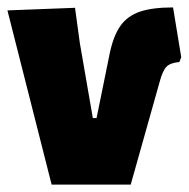

<svg xmlns="http://www.w3.org/2000/svg" viewBox="-20 -497 508 517"><path d="M468 -343 463 -330Q439 -328 428.5 -317.5Q418 -307 410 -277L332 0H119L0 -469L182 -476L195 -381L230 -179H240L275 -351Q285 -400 304 -427Q323 -454 356.5 -465.5Q390 -477 446 -477Z"/></svg>

Font: Luna Sans Black
Style: Regular
Weight: 900
Designer: Juan Pablo del Peral
Foundry: Huerta Tipografica
Version: Version 2.001; ttfautohint (v1.5)